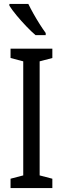

<svg xmlns="http://www.w3.org/2000/svg" viewBox="-20 -963 323 983"><path d="M248 0H34V-48L99 -65V-649L34 -666V-714H248V-666L183 -649V-65L248 -48ZM125 -943Q136 -920 151.5 -892.5Q167 -865 183.5 -839Q200 -813 214 -794V-783H162Q142 -800 115.5 -827.5Q89 -855 65 -884Q41 -913 28 -934V-943Z"/></svg>

Font: Noto Sans Tamil ExtraCondensed
Style: Regular
Weight: 400
Width: 2
Designer: Jelle Bosma - Monotype Design Team
Foundry: Monotype Imaging Inc.
Version: Version 2.004; ttfautohint (v1.8.4.7-5d5b)